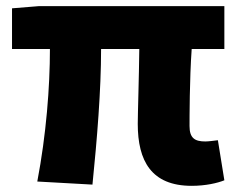

<svg xmlns="http://www.w3.org/2000/svg" viewBox="-20 -589 774 623"><path d="M602 14C647 14 686 5 708 -4L687 -134C671 -132 656 -130 646 -130C612 -130 595 -141 595 -180C595 -204 595 -333 602 -430H708V-569H105L19 -562V-430H142C142 -307 130 -152 101 0L280 10C295 -138 308 -296 308 -430H432C431 -338 427 -219 427 -187C427 -67 471 14 602 14Z"/></svg>

Font: Noto Sans CJK KR Black
Style: Regular
Weight: 900
Designer: Ryoko NISHIZUKA (kana & ideographs); Paul D. Hunt (Latin, Greek & Cyrillic); Wenlong ZHANG (bopomofo); Sandoll Communica
Foundry: Adobe Systems Incorporated
Version: Version 1.004;PS 1.004;hotconv 1.0.82;makeotf.lib2.5.63406